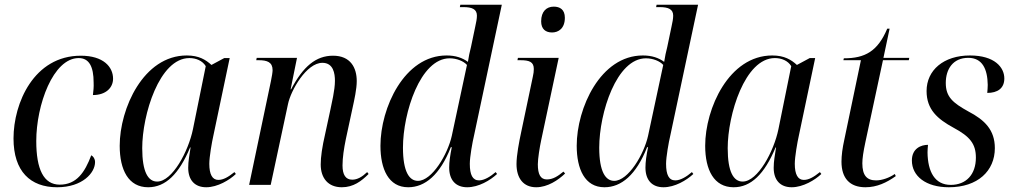

<svg xmlns="http://www.w3.org/2000/svg" viewBox="-20 -780 4278 810"><path d="M221 10C328 10 381 -51 381 -96C381 -110 374 -120 365 -125C338 -53 303 -1 232 -1C164 -1 133 -66 133 -185C133 -337 204 -535 312 -535C356 -535 375 -499 375 -432C376 -414 374 -395 372 -379C428 -379 457 -411 457 -448C457 -498 416 -545 321 -545C123 -545 37 -345 37 -196C37 -57 108 10 221 10Z M605 10C678 10 735 -45 782 -158H784C779 -124 774 -101 774 -72C774 -20 802 10 850 10C898 10 949 -21 975 -46L969 -54C943 -33 922 -21 901 -21C876 -21 863 -44 863 -89C863 -118 874 -181 880 -207L949 -535H926L872 -506C848 -528 819 -546 768 -546C585 -546 485 -322 485 -165C485 -63 522 10 605 10ZM643 -14C605 -14 580 -54 580 -155C580 -295 652 -535 779 -535C807 -535 834 -524 848 -501L794 -235C775 -142 707 -14 643 -14Z M1422 10C1471 10 1505 -16 1535 -46L1529 -54C1507 -33 1487 -22 1466 -22C1438 -22 1425 -43 1425 -82C1425 -115 1431 -154 1439 -193L1467 -323C1475 -360 1485 -404 1485 -438C1485 -494 1459 -545 1385 -545C1313 -545 1259 -500 1208 -403H1206L1233 -536H1063L1061 -526H1071C1107 -526 1130 -518 1130 -484C1130 -476 1127 -457 1123 -438L1031 0H1122L1195 -341C1207 -399 1273 -515 1340 -515C1387 -515 1393 -469 1393 -439C1393 -399 1379 -344 1374 -318L1352 -216C1339 -160 1333 -118 1333 -86C1333 -29 1364 10 1422 10Z M1702 10C1773 10 1836 -42 1882 -159H1886C1879 -125 1875 -97 1875 -73C1875 -20 1903 10 1951 10C1999 10 2048 -19 2077 -46L2071 -54C2049 -35 2023 -19 2001 -19C1974 -19 1962 -42 1962 -89C1962 -118 1973 -180 1980 -209L2097 -760H1922L1920 -750H1935C1972 -750 1992 -741 1992 -714C1992 -701 1989 -686 1985 -668L1967 -582C1962 -563 1957 -540 1954 -519C1931 -536 1902 -546 1864 -546C1685 -546 1585 -324 1585 -165C1585 -67 1619 10 1702 10ZM1743 -17C1707 -17 1680 -55 1680 -157C1680 -304 1753 -534 1877 -534C1907 -534 1936 -522 1950 -506L1886 -207C1869 -130 1803 -17 1743 -17Z M2309 -643C2336 -643 2363 -660 2363 -705C2363 -740 2342 -752 2316 -752C2286 -752 2263 -732 2263 -690C2263 -657 2282 -643 2309 -643ZM2242 10C2290 10 2335 -20 2364 -48L2357 -56C2334 -37 2313 -23 2287 -23C2260 -23 2249 -45 2249 -87C2249 -111 2257 -160 2263 -188L2337 -536H2165L2163 -526H2175C2213 -526 2232 -519 2232 -489C2232 -480 2231 -469 2228 -457L2179 -224C2170 -182 2159 -125 2159 -88C2159 -28 2188 10 2242 10Z M2530 10C2601 10 2664 -42 2710 -159H2714C2707 -125 2703 -97 2703 -73C2703 -20 2731 10 2779 10C2827 10 2876 -19 2905 -46L2899 -54C2877 -35 2851 -19 2829 -19C2802 -19 2790 -42 2790 -89C2790 -118 2801 -180 2808 -209L2925 -760H2750L2748 -750H2763C2800 -750 2820 -741 2820 -714C2820 -701 2817 -686 2813 -668L2795 -582C2790 -563 2785 -540 2782 -519C2759 -536 2730 -546 2692 -546C2513 -546 2413 -324 2413 -165C2413 -67 2447 10 2530 10ZM2571 -17C2535 -17 2508 -55 2508 -157C2508 -304 2581 -534 2705 -534C2735 -534 2764 -522 2778 -506L2714 -207C2697 -130 2631 -17 2571 -17Z M3075 10C3148 10 3205 -45 3252 -158H3254C3249 -124 3244 -101 3244 -72C3244 -20 3272 10 3320 10C3368 10 3419 -21 3445 -46L3439 -54C3413 -33 3392 -21 3371 -21C3346 -21 3333 -44 3333 -89C3333 -118 3344 -181 3350 -207L3419 -535H3396L3342 -506C3318 -528 3289 -546 3238 -546C3055 -546 2955 -322 2955 -165C2955 -63 2992 10 3075 10ZM3113 -14C3075 -14 3050 -54 3050 -155C3050 -295 3122 -535 3249 -535C3277 -535 3304 -524 3318 -501L3264 -235C3245 -142 3177 -14 3113 -14Z M3631 10C3680 10 3721 -10 3759 -37L3755 -46C3732 -30 3701 -19 3676 -19C3637 -19 3618 -40 3618 -91C3618 -111 3622 -139 3631 -181L3705 -526H3814L3816 -536H3707L3733 -659H3723C3683 -564 3630 -534 3540 -534L3538 -526H3612L3542 -191C3534 -155 3530 -124 3530 -98C3530 -28 3565 10 3631 10Z M3983 10C4105 10 4177 -59 4177 -155C4177 -232 4134 -274 4065 -310C4000 -346 3970 -371 3970 -430C3970 -488 4000 -536 4065 -536C4124 -536 4146 -489 4147 -422C4147 -411 4146 -400 4145 -388C4188 -388 4217 -407 4217 -449C4217 -496 4176 -546 4072 -546C3961 -546 3889 -484 3889 -396C3889 -318 3935 -278 4003 -241C4072 -204 4097 -173 4097 -115C4097 -44 4056 0 3991 0C3924 0 3894 -55 3893 -137C3893 -147 3894 -158 3895 -169C3866 -169 3827 -154 3827 -103C3827 -37 3886 10 3983 10Z"/></svg>

Font: Noto Serif Display SemiCondensed
Style: Italic
Weight: 400
Width: 4
Italic angle: -12°
Designer: Monotype Design Team
Foundry: Monotype Imaging Inc.
Version: Version 2.009